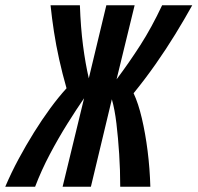

<svg xmlns="http://www.w3.org/2000/svg" viewBox="-74 -713 754 733"><path d="M-54 0Q-31 -54 -3 -106Q25 -158 55.5 -207Q86 -256 117.5 -299Q149 -342 180 -376Q164 -432 152 -486Q140 -540 132 -592Q124 -644 119 -693H231Q234 -608 243 -539Q252 -470 265 -414L332 -693H440L371 -410Q419 -474 462 -541Q505 -608 545 -693H660Q630 -639 595 -582Q560 -525 520 -468Q480 -411 436 -357Q454 -319 467.5 -261.5Q481 -204 489.5 -137Q498 -70 500 0H385Q385 -63 381 -125Q377 -187 370.5 -241.5Q364 -296 353 -334L273 0H165L247 -338Q218 -296 183.5 -241Q149 -186 116.5 -124.5Q84 -63 60 0Z"/></svg>

Font: Ubuntu Sans Mono
Style: Italic
Weight: 400
Italic angle: -13.5°
Monospace: yes
Designer: Dalton Maag Ltd
Foundry: Dalton Maag Ltd
Version: Version 1.006